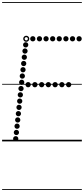

<svg xmlns="http://www.w3.org/2000/svg" viewBox="-25 -1349 801 1832"><path d="M288 -954Q277.5 -954 270.2 -961.2Q263 -968.5 263 -979Q263 -989.5 270.2 -996.8Q277.5 -1004 288 -1004Q298.5 -1004 305.8 -996.8Q313 -989.5 313 -979Q313 -968.5 305.8 -961.2Q298.5 -954 288 -954ZM351.5 -954Q341 -954 333.8 -961.2Q326.5 -968.5 326.5 -979Q326.5 -989.5 333.8 -996.8Q341 -1004 351.5 -1004Q362 -1004 369.2 -996.8Q376.5 -989.5 376.5 -979Q376.5 -968.5 369.2 -961.2Q362 -954 351.5 -954ZM414.5 -954Q404 -954 396.8 -961.2Q389.5 -968.5 389.5 -979Q389.5 -989.5 396.8 -996.8Q404 -1004 414.5 -1004Q425 -1004 432.2 -996.8Q439.5 -989.5 439.5 -979Q439.5 -968.5 432.2 -961.2Q425 -954 414.5 -954ZM477.5 -954Q467 -954 459.8 -961.2Q452.5 -968.5 452.5 -979Q452.5 -989.5 459.8 -996.8Q467 -1004 477.5 -1004Q488 -1004 495.2 -996.8Q502.5 -989.5 502.5 -979Q502.5 -968.5 495.2 -961.2Q488 -954 477.5 -954ZM540.5 -954Q530 -954 522.8 -961.2Q515.5 -968.5 515.5 -979Q515.5 -989.5 522.8 -996.8Q530 -1004 540.5 -1004Q551 -1004 558.2 -996.8Q565.5 -989.5 565.5 -979Q565.5 -968.5 558.2 -961.2Q551 -954 540.5 -954ZM604 -954Q593.5 -954 586.2 -961.2Q579 -968.5 579 -979Q579 -989.5 586.2 -996.8Q593.5 -1004 604 -1004Q614.5 -1004 621.8 -996.8Q629 -989.5 629 -979Q629 -968.5 621.8 -961.2Q614.5 -954 604 -954ZM667 -954Q656.5 -954 649.2 -961.2Q642 -968.5 642 -979Q642 -989.5 649.2 -996.8Q656.5 -1004 667 -1004Q677.5 -1004 684.8 -996.8Q692 -989.5 692 -979Q692 -968.5 684.8 -961.2Q677.5 -954 667 -954ZM730 -954Q719.5 -954 712.2 -961.2Q705 -968.5 705 -979Q705 -989.5 712.2 -996.8Q719.5 -1004 730 -1004Q740.5 -1004 747.8 -996.8Q755 -989.5 755 -979Q755 -968.5 747.8 -961.2Q740.5 -954 730 -954ZM243.5 -516Q233 -516 225.8 -523.2Q218.5 -530.5 218.5 -541Q218.5 -551.5 225.8 -558.8Q233 -566 243.5 -566Q254 -566 261.2 -558.8Q268.5 -551.5 268.5 -541Q268.5 -530.5 261.2 -523.2Q254 -516 243.5 -516ZM308 -516Q297.5 -516 290.2 -523.2Q283 -530.5 283 -541Q283 -551.5 290.2 -558.8Q297.5 -566 308 -566Q318.5 -566 325.8 -558.8Q333 -551.5 333 -541Q333 -530.5 325.8 -523.2Q318.5 -516 308 -516ZM372.5 -516Q362 -516 354.8 -523.2Q347.5 -530.5 347.5 -541Q347.5 -551.5 354.8 -558.8Q362 -566 372.5 -566Q383 -566 390.2 -558.8Q397.5 -551.5 397.5 -541Q397.5 -530.5 390.2 -523.2Q383 -516 372.5 -516ZM436.5 -516Q426 -516 418.8 -523.2Q411.5 -530.5 411.5 -541Q411.5 -551.5 418.8 -558.8Q426 -566 436.5 -566Q447 -566 454.2 -558.8Q461.5 -551.5 461.5 -541Q461.5 -530.5 454.2 -523.2Q447 -516 436.5 -516ZM501 -516Q490.5 -516 483.2 -523.2Q476 -530.5 476 -541Q476 -551.5 483.2 -558.8Q490.5 -566 501 -566Q511.5 -566 518.8 -558.8Q526 -551.5 526 -541Q526 -530.5 518.8 -523.2Q511.5 -516 501 -516ZM565.5 -516Q555 -516 547.8 -523.2Q540.5 -530.5 540.5 -541Q540.5 -551.5 547.8 -558.8Q555 -566 565.5 -566Q576 -566 583.2 -558.8Q590.5 -551.5 590.5 -541Q590.5 -530.5 583.2 -523.2Q576 -516 565.5 -516ZM630 -516Q619.5 -516 612.2 -523.2Q605 -530.5 605 -541Q605 -551.5 612.2 -558.8Q619.5 -566 630 -566Q640.5 -566 647.8 -558.8Q655 -551.5 655 -541Q655 -530.5 647.8 -523.2Q640.5 -516 630 -516ZM220 -896Q209.5 -896 202.2 -903.2Q195 -910.5 195 -921Q195 -931.5 202.2 -938.8Q209.5 -946 220 -946Q230.5 -946 237.8 -938.8Q245 -931.5 245 -921Q245 -910.5 237.8 -903.2Q230.5 -896 220 -896ZM213.5 -837Q203 -837 195.8 -844.2Q188.5 -851.5 188.5 -862Q188.5 -872.5 195.8 -879.8Q203 -887 213.5 -887Q224 -887 231.2 -879.8Q238.5 -872.5 238.5 -862Q238.5 -851.5 231.2 -844.2Q224 -837 213.5 -837ZM207 -778Q196.5 -778 189.2 -785.2Q182 -792.5 182 -803Q182 -813.5 189.2 -820.8Q196.5 -828 207 -828Q217.5 -828 224.8 -820.8Q232 -813.5 232 -803Q232 -792.5 224.8 -785.2Q217.5 -778 207 -778ZM201 -718Q190.5 -718 183.2 -725.2Q176 -732.5 176 -743Q176 -753.5 183.2 -760.8Q190.5 -768 201 -768Q211.5 -768 218.8 -760.8Q226 -753.5 226 -743Q226 -732.5 218.8 -725.2Q211.5 -718 201 -718ZM194.5 -658.5Q184 -658.5 176.8 -665.8Q169.5 -673 169.5 -683.5Q169.5 -694 176.8 -701.2Q184 -708.5 194.5 -708.5Q205 -708.5 212.2 -701.2Q219.5 -694 219.5 -683.5Q219.5 -673 212.2 -665.8Q205 -658.5 194.5 -658.5ZM188 -598.5Q177.5 -598.5 170.2 -605.8Q163 -613 163 -623.5Q163 -634 170.2 -641.2Q177.5 -648.5 188 -648.5Q198.5 -648.5 205.8 -641.2Q213 -634 213 -623.5Q213 -613 205.8 -605.8Q198.5 -598.5 188 -598.5ZM182 -538.5Q171.5 -538.5 164.2 -545.8Q157 -553 157 -563.5Q157 -574 164.2 -581.2Q171.5 -588.5 182 -588.5Q192.5 -588.5 199.8 -581.2Q207 -574 207 -563.5Q207 -553 199.8 -545.8Q192.5 -538.5 182 -538.5ZM175.5 -479Q165 -479 157.8 -486.2Q150.5 -493.5 150.5 -504Q150.5 -514.5 157.8 -521.8Q165 -529 175.5 -529Q186 -529 193.2 -521.8Q200.5 -514.5 200.5 -504Q200.5 -493.5 193.2 -486.2Q186 -479 175.5 -479ZM169 -419Q158.5 -419 151.2 -426.2Q144 -433.5 144 -444Q144 -454.5 151.2 -461.8Q158.5 -469 169 -469Q179.5 -469 186.8 -461.8Q194 -454.5 194 -444Q194 -433.5 186.8 -426.2Q179.5 -419 169 -419ZM163 -359Q152.5 -359 145.2 -366.2Q138 -373.5 138 -384Q138 -394.5 145.2 -401.8Q152.5 -409 163 -409Q173.5 -409 180.8 -401.8Q188 -394.5 188 -384Q188 -373.5 180.8 -366.2Q173.5 -359 163 -359ZM156.5 -299.5Q146 -299.5 138.8 -306.8Q131.5 -314 131.5 -324.5Q131.5 -335 138.8 -342.2Q146 -349.5 156.5 -349.5Q167 -349.5 174.2 -342.2Q181.5 -335 181.5 -324.5Q181.5 -314 174.2 -306.8Q167 -299.5 156.5 -299.5ZM150.5 -239.5Q140 -239.5 132.8 -246.8Q125.5 -254 125.5 -264.5Q125.5 -275 132.8 -282.2Q140 -289.5 150.5 -289.5Q161 -289.5 168.2 -282.2Q175.5 -275 175.5 -264.5Q175.5 -254 168.2 -246.8Q161 -239.5 150.5 -239.5ZM144 -179.5Q133.5 -179.5 126.2 -186.8Q119 -194 119 -204.5Q119 -215 126.2 -222.2Q133.5 -229.5 144 -229.5Q154.5 -229.5 161.8 -222.2Q169 -215 169 -204.5Q169 -194 161.8 -186.8Q154.5 -179.5 144 -179.5ZM138 -120Q127.5 -120 120.2 -127.2Q113 -134.5 113 -145Q113 -155.5 120.2 -162.8Q127.5 -170 138 -170Q148.5 -170 155.8 -162.8Q163 -155.5 163 -145Q163 -134.5 155.8 -127.2Q148.5 -120 138 -120ZM131.5 -60Q121 -60 113.8 -67.2Q106.5 -74.5 106.5 -85Q106.5 -95.5 113.8 -102.8Q121 -110 131.5 -110Q142 -110 149.2 -102.8Q156.5 -95.5 156.5 -85Q156.5 -74.5 149.2 -67.2Q142 -60 131.5 -60ZM125 0Q114.5 0 107.2 -7.2Q100 -14.5 100 -25Q100 -35.5 107.2 -42.8Q114.5 -50 125 -50Q135.5 -50 142.8 -42.8Q150 -35.5 150 -25Q150 -14.5 142.8 -7.2Q135.5 0 125 0ZM225.5 -950Q213.5 -950 205 -958.5Q196.5 -967 196.5 -979Q196.5 -991 205 -999.5Q213.5 -1008 225.5 -1008Q237.5 -1008 246 -999.5Q254.5 -991 254.5 -979Q254.5 -967 246 -958.5Q237.5 -950 225.5 -950ZM225.5 -963.5Q232 -963.5 236.5 -968.2Q241 -973 241 -979.5Q241 -985.5 236.5 -990Q232 -994.5 225.5 -994.5Q219 -994.5 214.5 -990Q210 -985.5 210 -979.5Q210 -973 214.5 -968.2Q219 -963.5 225.5 -963.5ZM-5 455H756V463H-5ZM-5 -16H756V0H-5ZM-5 -549H756V-541H-5ZM-5 -1329H756V-1321H-5Z"/></svg>

Font: Edu SA Dotted Guide
Style: Regular
Weight: 400
Designer: Tina and Corey Anderson, Eben Sorkin, Mirko Velimirovic
Foundry: Google for Education
Version: Version 2.000